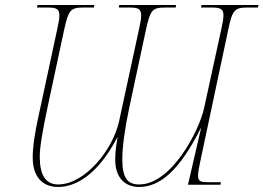

<svg xmlns="http://www.w3.org/2000/svg" viewBox="-20 -734 1047 763"><path d="M211 9C280 9 369 -39 446 -188H447C445 -167 438 -149 438 -98C438 -31 474 9 533 9C617 9 695 -59 778 -225H779L727 0H856L858 -10H814C781 -10 767 -10 767 -36C767 -49 771 -71 777 -98L887 -616C903 -693 912 -704 962 -704H1005L1007 -714H781L779 -704H822C855 -704 868 -699 868 -673C868 -660 865 -642 859 -616L791 -304C771 -213 661 -1 533 -1C488 -1 466 -25 466 -101C466 -150 476 -222 493 -303L560 -616C577 -693 585 -704 635 -704H678L680 -714H454L452 -704H495C528 -704 541 -699 541 -673C541 -660 538 -642 532 -616L453 -251C428 -138 317 -1 211 -1C161 -1 138 -39 138 -111C138 -151 149 -213 168 -303L235 -616C252 -693 260 -704 310 -704H353L355 -714H129L127 -704H170C203 -704 216 -699 216 -673C216 -660 213 -642 207 -616L133 -272C119 -208 110 -153 110 -108C110 -31 149 9 211 9Z"/></svg>

Font: Noto Serif Display Thin
Style: Italic
Weight: 100
Italic angle: -12°
Designer: Monotype Design Team
Foundry: Monotype Imaging Inc.
Version: Version 2.009